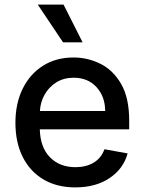

<svg xmlns="http://www.w3.org/2000/svg" viewBox="-20 -802 627 833"><path d="M306.5 11Q226.2 11 168 -23.8Q109.7 -58.6 78.3 -121.6Q46.9 -184.7 46.9 -269.2Q46.9 -353 78.3 -416.9Q109.7 -480.8 166.4 -516.7Q223 -552.6 299 -552.6Q360.8 -552.6 416 -525Q471.2 -497.5 505.9 -437.3Q540.5 -377.1 540.5 -278.4V-240.8H152.7Q154.8 -161.9 197.1 -119.3Q239.3 -76.7 307.5 -76.7Q353 -76.7 386 -96.2Q419 -115.8 433.2 -154.5L533.7 -136.4Q515.6 -70 455.6 -29.5Q395.6 11 306.5 11ZM153.1 -320.3H436.4Q436.1 -382.8 398.8 -423.8Q361.5 -464.8 299.7 -464.8Q256.7 -464.8 224.6 -444.8Q192.5 -424.7 173.8 -391.9Q155.2 -359 153.1 -320.3ZM338.4 -618.3H253.6L143.8 -782H255.7Z"/></svg>

Font: Inter UI Medium
Style: Regular
Weight: 500
Designer: Rasmus Andersson
Foundry: rsms
Version: 3.2;8d6f07862